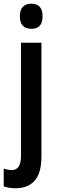

<svg xmlns="http://www.w3.org/2000/svg" viewBox="-50 -773 306 1033"><path d="M57 -685Q57 -753 119 -753Q179 -753 179 -685Q179 -618 119 -618Q57 -618 57 -685ZM36 240Q18 240 1.5 237.5Q-15 235 -30 230V134Q-6 142 14 142Q63 142 63 65V-543H173V68Q173 157 137.5 198Q102 239 36 240Z"/></svg>

Font: Noto Sans Malayalam ExtraCondensed SemiBold
Style: Regular
Weight: 600
Width: 2
Designer: Jelle Bosma - Monotype Design Team
Foundry: Monotype Imaging Inc.
Version: Version 2.104; ttfautohint (v1.8.4.7-5d5b)